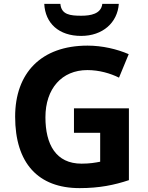

<svg xmlns="http://www.w3.org/2000/svg" viewBox="-20 -959 764 989"><path d="M592 -939H507C501 -887 446 -878 399 -878C342 -878 296 -883 291 -939H208C213 -839 283 -774 398 -774C509 -774 585 -842 592 -939ZM361 -401V-275H496V-126C470 -121 443 -116 400 -116C268 -116 214 -215 214 -355C214 -502 298 -598 430 -598C491 -598 549 -581 593 -559L643 -680C583 -706 507 -724 431 -724C191 -724 58 -582 58 -358C58 -118 177 10 390 10C492 10 569 -6 644 -31V-401Z"/></svg>

Font: Noto Sans Bassa Vah
Style: Bold
Weight: 700
Designer: Monotype Design Team
Foundry: Monotype Imaging Inc.
Version: Version 2.002